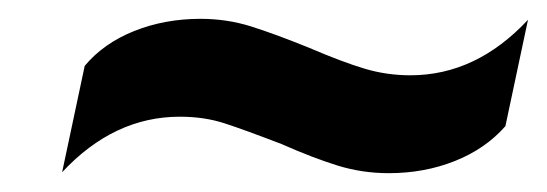

<svg xmlns="http://www.w3.org/2000/svg" viewBox="-20 -447 581 204"><path d="M279 -294Q240 -309 218.5 -316Q197 -323 171 -323Q101 -323 46 -264L70 -377Q90 -401 122.5 -414Q155 -427 193 -427Q221 -427 246.5 -419Q272 -411 309 -396Q344 -381 367.5 -374Q391 -367 416 -367Q486 -367 541 -426L517 -313Q496 -289 463.5 -276Q431 -263 393 -263Q365 -263 339 -271Q313 -279 279 -294Z"/></svg>

Font: Prompt Medium
Style: Italic
Weight: 500
Italic angle: -12°
Designer: Katatrad Team
Foundry: CadsonDemak
Version: Version 1.001